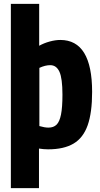

<svg xmlns="http://www.w3.org/2000/svg" viewBox="-20 -760 516 990"><path d="M36 210V-740H182V-524Q207 -538 236.5 -546Q266 -554 291 -554Q455 -554 455 -286Q455 -179 432 -114Q409 -49 359 -19.5Q309 10 228 10Q205 10 181 6V210ZM230 -102Q256 -102 271.5 -117Q287 -132 294.5 -169Q302 -206 302 -272Q302 -356 286.5 -390Q271 -424 239 -424Q213 -424 183 -410V-110Q210 -102 230 -102Z"/></svg>

Font: Georama SemiCondensed
Style: Bold
Weight: 700
Width: 4
Designer: Jean-Baptiste Levee
Foundry: Production Type
Version: Version 1.000